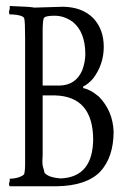

<svg xmlns="http://www.w3.org/2000/svg" viewBox="-20 -655 418 646"><path d="M123.5 -133.3 122.6 -114.3Q122.6 -99.1 124.3 -94.7Q126 -90.3 129.9 -73.7Q142.6 -57.6 185.1 -54.7Q292.5 -59.6 293.5 -187Q292 -330.6 165 -334H123.5ZM123.5 -367.2H181.6Q234.4 -368.7 256.3 -417.5Q267.1 -446.3 267.1 -473.6Q266.6 -547.4 225.1 -581.1Q196.3 -602.1 164.1 -602.1Q163.1 -602.1 162.1 -602.1Q131.3 -602.1 127 -593.3Q123.5 -581.1 123.5 -549.8ZM95.2 -629.4 192.4 -632.3Q256.3 -631.3 293.5 -594.2Q329.1 -556.6 329.1 -497.6Q329.1 -438.5 293.5 -391.1Q275.9 -371.1 260.3 -364.3Q258.8 -361.3 260.3 -358.4Q283.2 -354.5 312.5 -330.1Q359.9 -281.7 362.3 -211.4Q361.8 -125.5 316.9 -77.1Q270.5 -29.8 170.9 -28.3H12.7Q8.8 -34.2 11.2 -40.8Q13.7 -47.4 12.7 -52.2V-53.7Q32.7 -54.2 46.1 -59.6Q59.6 -64.9 61.5 -69.8Q64.9 -83 64.5 -112.8V-524.9Q64.5 -583 61.5 -593.3Q57.6 -604 22.5 -606.4H12.7Q8.8 -612.3 11.2 -619.4Q13.7 -626.5 12.7 -633.3V-634.8Q85 -632.3 95.2 -629.4Z"/></svg>

Font: AMoshref-Thulth
Style: Regular
Weight: 400
Designer: Ali Moshref
Foundry: Ali Moshref
Version: Version 0.1